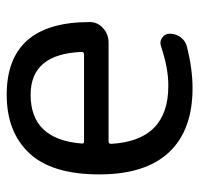

<svg xmlns="http://www.w3.org/2000/svg" viewBox="-31 -567 587 565"><g transform="rotate(90 262.5 -284.5)"><path d="M402.3 -231.4Q403.3 -238.3 396.5 -238.3H140.6Q132.8 -238.3 132.8 -231.4Q138.7 -81.1 258.8 -81.1Q390.6 -81.1 402.3 -231.4ZM396.5 -310.5Q403.3 -310.5 403.3 -318.4Q393.6 -486.3 233.4 -486.3Q232.4 -486.3 231.4 -486.3Q179.7 -486.3 116.2 -464.8Q102.5 -460 90.8 -468.3Q79.1 -476.6 79.1 -490.2Q79.1 -508.8 89.8 -522.9Q100.6 -537.1 117.2 -541Q182.6 -557.6 239.3 -557.6Q363.3 -557.6 428.2 -488.3Q493.2 -418.9 493.2 -283.2Q493.2 -143.6 430.7 -77.1Q368.2 -10.7 258.8 -10.7Q44.9 -10.7 44.9 -254.9Q44.9 -278.3 62.5 -293.9Q80.1 -310.5 105.5 -310.5Z"/></g></svg>

Font: Gen Jyuu Gothic P Regular
Style: Regular
Weight: 400
Designer: [Source Han Sans]
Ryoko NISHIZUKA  (kana & ideographs); Paul D. Hunt (Latin, Greek & Cyrillic); Wenlong ZHANG  (bopomofo
Version: Version 1.002.20150607